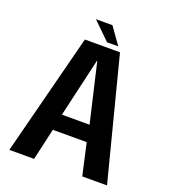

<svg xmlns="http://www.w3.org/2000/svg" viewBox="-144 -899 880 1002"><g transform="rotate(20 296.0 -398.0)"><path d="M24.5 0H162L202 -176H390L429.5 0H567L393 -676H198ZM219.5 -266.5 295 -593H297L373 -266.5ZM311.5 -702H374L307.5 -795.5H216Z"/></g></svg>

Font: Anybody SemiCondensed SemiBold
Style: Regular
Weight: 600
Width: 4
Version: Version 1.113;gftools[0.9.25]